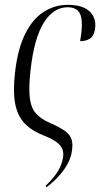

<svg xmlns="http://www.w3.org/2000/svg" viewBox="-20 -564 417 793"><path d="M42 -264Q53 -362 84 -424Q115 -486 160.5 -515Q206 -544 260 -544Q323 -544 351.5 -515.5Q380 -487 372 -441Q367 -414 350.5 -404Q334 -394 311 -394Q324 -468 313 -501Q302 -534 259 -534Q201 -534 161 -470.5Q121 -407 106 -273Q98 -202 103 -160.5Q108 -119 128 -96Q148 -73 187 -56Q228 -38 249 -22.5Q270 -7 276 13.5Q282 34 276 65Q271 99 244.5 136.5Q218 174 173 209L168 204Q203 170 219 143.5Q235 117 240 89Q246 56 227 35Q208 14 164 -3Q112 -23 82.5 -53.5Q53 -84 43 -134Q33 -184 42 -264Z"/></svg>

Font: Noto Serif Display ExtraCondensed Light
Style: Italic
Weight: 300
Width: 2
Italic angle: -12°
Designer: Monotype Design Team
Foundry: Monotype Imaging Inc.
Version: Version 2.009